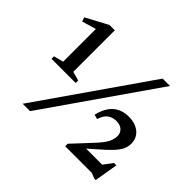

<svg xmlns="http://www.w3.org/2000/svg" viewBox="-156 -888 1112 1112"><g transform="rotate(45 400.0 -332.0)"><path d="M131.5 0 601.5 -676H662L192 0ZM680.5 -41 748 -131.5H767.5L743 13.5H731L698 0H479.5V-20.5L578 -126Q606 -155.5 622.2 -177.2Q638.5 -199 645.5 -218Q652.5 -237 652.5 -256.5Q652.5 -281 635 -297.2Q617.5 -313.5 586.5 -313.5Q555.5 -313.5 533 -297Q510.5 -280.5 499 -242L471 -249.5Q486.5 -316.5 524 -349.2Q561.5 -382 619 -382Q673 -382 706.5 -354.8Q740 -327.5 740 -280Q740 -255 728.8 -232.2Q717.5 -209.5 691.2 -181.8Q665 -154 618 -114L545 -49.5L543 -76H738.5ZM125 -338V-647L146 -612L38.5 -580.5L29.5 -606L164 -678H208V-338L263.5 -322.5V-302H65.5V-322.5Z"/></g></svg>

Font: Newsreader 16pt Medium
Style: Regular
Weight: 500
Designer: Hugues Gentile
Foundry: Production Type
Version: Version 1.003